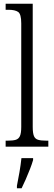

<svg xmlns="http://www.w3.org/2000/svg" viewBox="-20 -780 287 1021"><path d="M10 0V-32H21Q48 -32 63.5 -36.5Q79 -41 86 -56.5Q93 -72 93 -105V-656Q93 -705 76.5 -716.5Q60 -728 25 -728H10V-760H154V-105Q154 -72 160.5 -56.5Q167 -41 183 -36.5Q199 -32 226 -32H237V0ZM70 208Q77 173 83.5 135.5Q90 98 94 61H156V71Q150 92 139.5 119Q129 146 117 173.5Q105 201 95 221H70Z"/></svg>

Font: Noto Serif Tamil Condensed Light
Style: Italic
Weight: 300
Width: 3
Italic angle: -12°
Designer: Indian Type Foundry, Tom Grace, and the Monotype Design Team
Foundry: Monotype Imaging Inc.
Version: Version 2.003; ttfautohint (v1.8.4.7-5d5b)